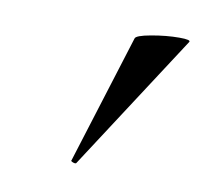

<svg xmlns="http://www.w3.org/2000/svg" viewBox="-44 -778 372 353"><g transform="rotate(10 142.5 -601.5)"><path d="M109 -476 184 -716Q185 -722 213 -727Q241 -732 265 -732Q288 -732 284 -727L119 -473Q118 -470 112.5 -472Q107 -474 109 -476Z"/></g></svg>

Font: Cormorant Garamond
Style: Bold Italic
Weight: 700
Italic angle: -10°
Designer: Christian Thalmann (Catharsis Fonts)
Foundry: Catharsis Fonts
Version: Version 4.000